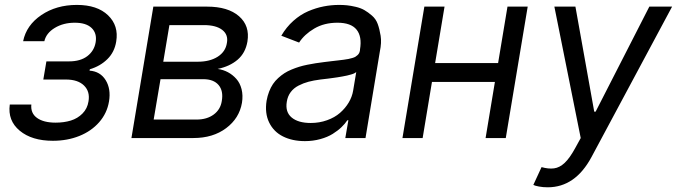

<svg xmlns="http://www.w3.org/2000/svg" viewBox="-20 -573 2810 797"><path d="M20.6 -139.2H110.1Q106.5 -103 133.7 -83.5Q160.9 -63.9 210.9 -63.9Q245.7 -63.9 274 -72.6Q302.2 -81.3 322.4 -101.7Q342.7 -122.2 347.3 -152Q354.4 -192.8 328.8 -217.9Q303.3 -242.9 253.6 -242.9H159.8L172.6 -318.2H266.3Q313.9 -318.2 342.5 -340Q371.1 -361.9 377.1 -397.7Q383.2 -434.7 360.4 -456.7Q337.7 -478.7 290.5 -478.7Q242.9 -478.7 207.4 -457.2Q171.9 -435.7 164.1 -402H76Q89.5 -468.4 151.6 -510.5Q213.8 -552.6 299 -552.6Q383.9 -552.6 428.6 -509.4Q473.4 -466.3 462.4 -400.6Q455.3 -356.5 425.6 -327.4Q396 -298.3 353 -285.5L351.6 -279.8Q396.3 -276.6 418.7 -240.2Q441.1 -203.8 432.5 -152Q424.4 -103 391.7 -65.7Q359 -28.4 309.1 -8.5Q259.2 11.4 199.6 11.4Q112.2 11.4 61.8 -30.5Q11.4 -72.4 20.6 -139.2Z M525.6 0 616.5 -545.5H839.5Q926.5 -545.5 972.1 -505.7Q1017.8 -465.9 1007.1 -400.6Q998.9 -353 966.3 -325.1Q933.6 -297.2 883.5 -286.9Q906.2 -283.7 926 -273.3Q945.7 -262.8 960.9 -245.7Q976.2 -228.7 982.8 -202.8Q989.3 -176.8 984.4 -146.3Q973.4 -82 918.7 -41Q864 0 782.7 0ZM617.9 -76.7H795.5Q838.8 -76.7 867 -97.5Q895.2 -118.3 900.6 -153.4Q908 -195.7 887.4 -220Q866.8 -244.3 823.9 -244.3H646.3ZM657.7 -316.8H801.1Q851.2 -316.8 883.9 -337.7Q916.5 -358.7 921.9 -394.9Q928.3 -429 902.5 -448.9Q876.8 -468.8 826.7 -468.8H683.2Z M1245.7 12.8Q1193.5 12.8 1154.8 -6.6Q1116.1 -25.9 1097.3 -64.5Q1078.5 -103 1086.6 -154.8Q1090.2 -175.1 1097.1 -192.8Q1104 -210.6 1113.1 -224.1Q1122.2 -237.6 1134.9 -249.1Q1147.7 -260.7 1160.5 -269Q1173.3 -277.3 1190.2 -284.3Q1207 -291.2 1221.9 -295.8Q1236.9 -300.4 1256 -304.3Q1275.2 -308.2 1290.5 -310.5Q1305.8 -312.9 1325.3 -315.3Q1339.1 -317.1 1356.5 -319.1Q1373.9 -321 1384.1 -322.3Q1394.2 -323.5 1407 -325.1Q1419.7 -326.7 1426.8 -328.3Q1433.9 -329.9 1442.3 -332.2Q1450.6 -334.5 1455.3 -337.4Q1459.9 -340.2 1464.3 -344.3Q1468.8 -348.4 1471.1 -353.3Q1473.4 -358.3 1474.4 -365.1V-367.9Q1483.3 -421.2 1460.2 -449.9Q1437.1 -478.7 1380.7 -478.7Q1325.6 -478.7 1284.6 -454.5Q1243.6 -430.4 1221.6 -396.3L1147.7 -424.7Q1168.7 -460.6 1197.8 -486.5Q1226.9 -512.4 1259.2 -526.3Q1291.5 -540.1 1323.2 -546.3Q1354.8 -552.6 1387.8 -552.6Q1404.8 -552.6 1420.5 -551Q1436.1 -549.4 1456.7 -544.6Q1477.3 -539.8 1492.5 -531.1Q1507.8 -522.4 1524.1 -508.2Q1540.5 -494 1547.9 -473.5Q1555.4 -453.1 1560 -424.7Q1564.6 -396.3 1556.8 -359.4L1497.2 0H1413.4L1426.1 -73.9H1421.9Q1412.3 -59.3 1397.5 -45.1Q1382.8 -30.9 1361.3 -17.4Q1339.8 -3.9 1309.7 4.4Q1279.5 12.8 1245.7 12.8ZM1269.9 -62.5Q1305.8 -62.5 1337.5 -73.9Q1369.3 -85.2 1391.3 -104.4Q1413.4 -123.6 1427.6 -147.5Q1441.8 -171.5 1446 -197.4L1458.8 -274.1Q1456 -271.3 1450.6 -268.6Q1445.3 -266 1437 -263.7Q1428.6 -261.4 1420.6 -259.4Q1412.6 -257.5 1400.9 -255.5Q1389.2 -253.6 1381 -252.1Q1372.9 -250.7 1359.9 -249.1Q1346.9 -247.5 1341.1 -246.6Q1335.2 -245.7 1323.3 -244.5Q1311.4 -243.3 1309.7 -242.9Q1282 -239.3 1260.7 -233.7Q1239.3 -228 1219.3 -217.7Q1199.2 -207.4 1186.6 -190.5Q1174 -173.7 1170.5 -150.6Q1163.4 -108 1190.7 -85.2Q1218 -62.5 1269.9 -62.5Z M1825.3 -545.5 1786.2 -311.1H2047.6L2086.6 -545.5H2170.5L2079.5 0H1995.7L2034.4 -233H1773.1L1734.4 0H1650.6L1741.5 -545.5Z M2253.6 204.5Q2234 204.5 2217.3 201.3Q2200.6 198.2 2193.9 194.6L2228 120.7Q2256.7 128.9 2279.8 125.9Q2302.9 122.9 2323.9 103.2Q2344.8 83.5 2367.2 42.6L2390.6 0L2281.2 -545.5H2368.6L2446.7 -109.4H2452.4L2675.4 -545.5H2769.9L2435.4 78.8Q2367.9 204.5 2253.6 204.5Z"/></svg>

Font: Karasuma Gothic
Style: Italic
Weight: 400
Italic angle: -9.39999°
Designer: Rasmus Andersson / Ryoko Nishizuka
Foundry: Genbu
Version: Version 1.00